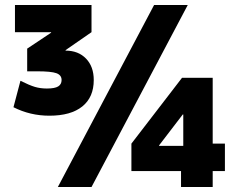

<svg xmlns="http://www.w3.org/2000/svg" viewBox="-20 -750 956 770"><path d="M212 0 598 -730H733L347 0ZM706 0V-64H507V-174L710 -438H833V-174H882V-64H833V0ZM618 -165H715V-291H713L618 -167ZM178 -286Q101 -286 34 -320L62 -426Q98 -408 120 -401.5Q142 -395 168 -395Q200 -395 213.5 -403.5Q227 -412 227 -429Q227 -449 206 -456.5Q185 -464 129 -464H89V-555L185 -619V-621H40V-730H347V-621L243 -549V-547Q294 -547 325 -515Q356 -483 356 -429Q356 -360 310 -323Q264 -286 178 -286Z"/></svg>

Font: M PLUS 1 Thin ExtraBold
Style: Regular
Weight: 800
Version: Version 1.001